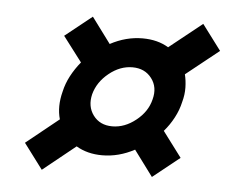

<svg xmlns="http://www.w3.org/2000/svg" viewBox="-40 -602 632 528"><g transform="rotate(5 276.5 -338.0)"><path d="M93.3 -118.3 40.8 -188.3 130.8 -260.8Q120.8 -295.8 131.7 -337.5Q136.7 -360 147.9 -381.2Q159.2 -402.5 175 -421.7L122.5 -490.8L196.7 -550L249.2 -479.2Q292.5 -502.5 338.3 -502.5Q380 -502.5 410 -484.2L500.8 -556.7L553.3 -486.7L462.5 -414.2Q466.7 -397.5 467.1 -377.9Q467.5 -358.3 461.7 -337.5Q456.7 -315 445.4 -293.8Q434.2 -272.5 418.3 -254.2L470.8 -184.2L396.7 -125L344.2 -195.8Q300.8 -172.5 255 -172.5Q214.2 -172.5 183.3 -190.8ZM275.8 -254.2Q310 -254.2 340.8 -278.8Q371.7 -303.3 380 -337.5Q389.2 -371.7 370.4 -396.2Q351.7 -420.8 317.5 -420.8Q283.3 -420.8 252.9 -396.2Q222.5 -371.7 213.3 -337.5Q205 -303.3 223.3 -278.8Q241.7 -254.2 275.8 -254.2Z"/></g></svg>

Font: Funnel Sans Medium
Style: Italic
Weight: 500
Italic angle: -14.036°
Version: Version 1.000; Beta; Release 5; Build 24; ttfautohint (v1.8.